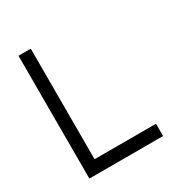

<svg xmlns="http://www.w3.org/2000/svg" viewBox="-150 -735 800 846"><g transform="rotate(-30 250.0 -312.5)"><path d="M437.5 0V-62.5H125V-625H62.5Q62.5 -625 62.5 0Z"/></g></svg>

Font: CalcUnifontExMono
Style: Regular
Weight: 500
Version: Version 15.0.06